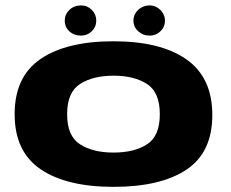

<svg xmlns="http://www.w3.org/2000/svg" viewBox="-20 -704 877 728"><path d="M410.5 4.5Q232.5 4.5 134 -62.2Q35.5 -129 35.5 -271Q35.5 -413.5 134 -480.5Q232.5 -547.5 410.5 -547.5Q589 -547.5 687 -478.8Q785 -410 785 -268Q785 -126 687 -60.8Q589 4.5 410.5 4.5ZM410.5 -125.5Q489 -125.5 537.5 -156.8Q586 -188 586 -271Q586 -354 537.5 -385.5Q489 -417 410.5 -417Q332.5 -417 283.5 -385.5Q234.5 -354 234.5 -271Q234.5 -188 283.5 -156.8Q332.5 -125.5 410.5 -125.5ZM225.5 -626Q225.5 -649.5 243.2 -666.5Q261 -683.5 287.5 -683.5Q311 -683.5 328 -666.5Q345 -649.5 345 -626Q345 -602 328 -585.5Q311 -569 287.5 -569Q260.5 -569 243 -585.2Q225.5 -601.5 225.5 -626ZM486 -626Q486 -641.5 494.2 -654.8Q502.5 -668 516.8 -675.8Q531 -683.5 548 -683.5Q563 -683.5 576.2 -675.5Q589.5 -667.5 597.5 -654.2Q605.5 -641 605.5 -626Q605.5 -602 588.5 -585.5Q571.5 -569 548 -569Q522 -569 504 -585.5Q486 -602 486 -626Z"/></svg>

Font: Anybody Wide
Style: Bold
Weight: 700
Width: 7
Designer: Tyler Finck
Foundry: Etcetera Type Company
Version: Version 1.000; ttfautohint (v1.8)